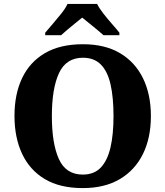

<svg xmlns="http://www.w3.org/2000/svg" viewBox="-20 -951 845 981"><path d="M403 10Q286 10 209 -36Q132 -82 93 -165Q54 -248 54 -359Q54 -470 93 -552Q132 -634 209.5 -679.5Q287 -725 404 -725Q516 -725 593 -679.5Q670 -634 710.5 -551.5Q751 -469 751 -358Q751 -247 710.5 -164.5Q670 -82 592.5 -36Q515 10 403 10ZM403 -59Q461 -59 495 -95Q529 -131 544.5 -197.5Q560 -264 560 -358Q560 -452 545 -519Q530 -586 495.5 -621Q461 -656 404 -656Q318 -656 281.5 -577.5Q245 -499 245 -358Q245 -217 281 -138Q317 -59 403 -59ZM211 -784Q227 -803 249.5 -829Q272 -855 293.5 -882Q315 -909 325 -931H476Q487 -909 508 -882Q529 -855 552 -829Q575 -803 590 -784V-771H509Q497 -782 477 -798.5Q457 -815 436 -832Q415 -849 400 -861Q385 -849 364 -832Q343 -815 323.5 -798.5Q304 -782 292 -771H211Z"/></svg>

Font: Noto Serif Gujarati ExtraBold
Style: Regular
Weight: 800
Version: Version 2.102